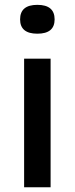

<svg xmlns="http://www.w3.org/2000/svg" viewBox="-20 -792 316 812"><path d="M82 0V-544H194V0ZM138 -649.5Q65 -649.5 65 -710Q65 -771.5 138 -771.5Q211 -771.5 211 -710Q211 -649.5 138 -649.5Z"/></svg>

Font: Encode Sans Exp Md
Style: Regular
Weight: 500
Width: 7
Designer: Multiple Designers
Foundry: Impallari Type
Version: Version 3.002; ttfautohint (v1.8.3) -l 8 -r 50 -G 200 -x 14 